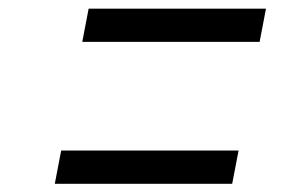

<svg xmlns="http://www.w3.org/2000/svg" viewBox="-20 -601 707 451"><path d="M123.7 -247.4H540.4L525.4 -169.3H108.7ZM188.2 -580.7H604.8L589.8 -502.6H173.2Z"/></svg>

Font: Monoid
Style: Italic
Weight: 400
Width: 4
Italic angle: -11°
Monospace: yes
Version: Version 0.61